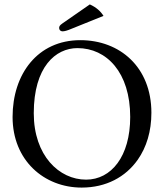

<svg xmlns="http://www.w3.org/2000/svg" viewBox="-20 -840 742 870"><path d="M666 -329C666 -536 523 -658 344 -658C150 -658 37 -504 37 -310C37 -113 180 10 350 10C461 10 549 -38 604 -116C644 -173 666 -245 666 -329ZM331 -622C463 -622 570 -512 570 -310C570 -131 484 -26 370 -26C248 -26 133 -135 133 -327C133 -537 232 -622 331 -622ZM387 -820 263 -734C250 -725 248 -720 248 -713C248 -705 254 -698 263 -698C272 -698 284 -701 305 -710L449 -768C436 -789 416 -807 387 -820Z"/></svg>

Font: Libertinus Serif
Style: Regular
Weight: 400
Designer: Philipp H. Poll, Khaled Hosny
Foundry: Caleb Maclennan
Version: Version 7.050;RELEASE